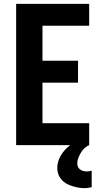

<svg xmlns="http://www.w3.org/2000/svg" viewBox="-20 -755 540 999"><path d="M64 0V-735H444V-621H201V-439H386V-325H201V-114H444V0ZM419 224Q403 224 387 221Q371 218 355 213Q339 208 325 200Q311 192 300 179.5Q289 167 283.5 151.5Q278 136 278 119Q278 99 285 79Q292 59 304 42Q316 25 332 11Q348 -3 366 -13.5Q384 -24 403.5 -30.5Q423 -37 444 -40V0Q430 6 419 16.5Q408 27 400.5 40Q393 53 387.5 67Q382 81 382 96Q382 105 386 113.5Q390 122 397 127Q404 132 413 134.5Q422 137 431 137Q437 137 443.5 136Q450 135 457 133V219Q447 221 438 222.5Q429 224 419 224Z"/></svg>

Font: Iosevka Term Curly Heavy
Style: Regular
Weight: 900
Designer: Belleve Invis
Foundry: Belleve Invis
Version: Version 32.3.0